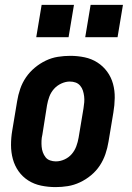

<svg xmlns="http://www.w3.org/2000/svg" viewBox="-20 -756 540 784"><path d="M207 8Q177 8 148 2Q119 -4 95.5 -19Q72 -34 56 -56.5Q40 -79 32.5 -106.5Q25 -134 25 -164Q25 -194 30 -223L50 -343Q54 -368 62.5 -393Q71 -418 86 -440Q101 -462 122 -479.5Q143 -497 167 -508.5Q191 -520 216.5 -524Q242 -528 267 -528Q297 -528 325.5 -522Q354 -516 377.5 -501Q401 -486 417.5 -463.5Q434 -441 441.5 -413.5Q449 -386 448.5 -356Q448 -326 443 -297L423 -177Q419 -152 410.5 -127Q402 -102 387.5 -80Q373 -58 352 -40.5Q331 -23 306.5 -11.5Q282 0 257 4Q232 8 207 8ZM208 -97Q226 -97 243.5 -105Q261 -113 273 -127Q285 -141 291.5 -158.5Q298 -176 301 -194L321 -314Q323 -326 324 -338.5Q325 -351 323.5 -363Q322 -375 318.5 -386Q315 -397 307.5 -406Q300 -415 289 -419Q278 -423 265 -423Q248 -423 230.5 -415Q213 -407 200.5 -393Q188 -379 181.5 -361.5Q175 -344 172 -326L153 -206Q150 -194 149.5 -181.5Q149 -169 150 -157Q151 -145 155 -134Q159 -123 166 -114Q173 -105 184.5 -101Q196 -97 208 -97ZM328 -604 350 -736H482L460 -604ZM128 -604 150 -736H282L260 -604Z"/></svg>

Font: Iosevka SS04 Extrabold Oblique
Style: Regular
Weight: 800
Italic angle: -9°
Monospace: yes
Designer: Belleve Invis
Foundry: Belleve Invis
Version: Version 19.0.0; ttfautohint (v1.8.4)